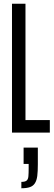

<svg xmlns="http://www.w3.org/2000/svg" viewBox="-20 -708 286 1025"><path d="M44 0V-688H116V-67H246V0ZM94 297V263Q113 263 121.5 256.5Q130 250 131.5 234Q133 218 133 192V167H106V80H182V170Q182 207 179 231Q176 255 166.5 270Q157 285 139.5 291Q122 297 94 297Z"/></svg>

Font: Saira UltraCondensed Medium
Style: Regular
Weight: 500
Width: 1
Designer: Hector Gatti with collaboration of the Omnibus-Type team
Foundry: Omnibus-Type
Version: Version 1.101